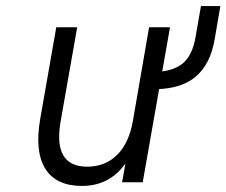

<svg xmlns="http://www.w3.org/2000/svg" viewBox="-20 -601 746 633"><path d="M250 12Q165 12 129.5 -44.5Q94 -101 112.5 -208.5L165.5 -511H234.5L180 -201.5Q153.5 -51.5 267.5 -51.5Q327.5 -51.5 366.8 -91Q406 -130.5 418.5 -204.5L471.5 -511H540.5L450.5 0H382.5L393.5 -62Q341 12 250 12ZM496 -307 506 -364.5Q558.5 -369.5 586.5 -395.5Q614.5 -421.5 624.5 -477.5L642.5 -581H706.5L688.5 -476Q681 -430 664.8 -399Q648.5 -368 625.5 -348.5Q579 -309 496 -307Z"/></svg>

Font: Overpass Light
Style: Italic
Weight: 300
Italic angle: -10°
Designer: Delve Withrington, Dave Bailey, Thomas Jockin
Foundry: Delve Fonts LLC
Version: Version 4.000; ttfautohint (v1.8.3)